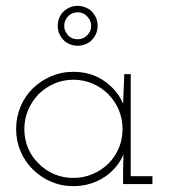

<svg xmlns="http://www.w3.org/2000/svg" viewBox="-20 -628 575 655"><path d="M500 0H400V-47Q400 -61 400.5 -74Q401 -87 401 -101Q392 -79 376 -59.5Q360 -40 338 -25Q316 -10 288.5 -1.5Q261 7 230 7Q189 7 153.5 -8.5Q118 -24 91.5 -50.5Q65 -77 50 -112Q35 -147 35 -188Q35 -228 50 -264Q65 -300 91.5 -326Q118 -352 153.5 -367.5Q189 -383 230 -383Q291 -383 336 -351.5Q381 -320 400 -274Q401 -299 402 -324Q403 -349 404 -375H426V-27H500ZM230 -356Q195 -356 164.5 -342.5Q134 -329 111 -306Q89 -283 76 -252.5Q63 -222 63 -188Q63 -152 76.5 -121Q90 -90 114 -68Q136 -46 166 -33.5Q196 -21 230 -21Q265 -21 295.5 -34Q326 -47 349 -69Q372 -92 385 -122Q398 -152 398 -188Q398 -223 385 -253.5Q372 -284 349 -307Q326 -330 295.5 -343Q265 -356 230 -356ZM313 -540Q313 -524 307 -511.5Q301 -499 291 -489Q282 -481 270 -476.5Q258 -472 245 -472Q232 -472 220 -476.5Q208 -481 199 -489Q189 -499 183 -511.5Q177 -524 177 -540Q177 -553 181.5 -565Q186 -577 194 -586Q204 -596 216.5 -602Q229 -608 245 -608Q258 -608 270 -603.5Q282 -599 291 -591Q301 -581 307 -568.5Q313 -556 313 -540ZM199 -540Q199 -523 211.5 -508.5Q224 -494 245 -494Q264 -494 277.5 -507.5Q291 -521 291 -540Q291 -557 278 -571.5Q265 -586 245 -586Q225 -586 212 -572Q199 -558 199 -540Z"/></svg>

Font: Josefin Slab Light
Style: Regular
Weight: 300
Designer: Santiago Orozco
Foundry: Typemade
Version: Version 2.000